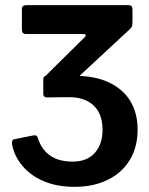

<svg xmlns="http://www.w3.org/2000/svg" viewBox="-20 -550 580 745"><path d="M270 175Q201 175 149.5 153Q98 131 66.5 93Q35 55 27 11Q24 -8 36 -10L107 -24Q122 -28 126 -17Q140 29 173.5 53Q207 77 262 77Q318 77 348 43Q378 9 378 -47Q378 -87 362.5 -115.5Q347 -144 316.5 -159Q286 -174 243 -173L163 -172Q148 -172 148 -186V-243Q148 -256 163 -256H268Q350 -256 405 -229Q460 -202 487 -155.5Q514 -109 514 -48Q514 21 483.5 71Q453 121 397.5 148Q342 175 270 175ZM221 -193 151 -250 309 -406Q319 -418 302 -418H80Q65 -418 65 -435V-515Q65 -530 82 -530H479Q494 -530 494 -513V-466Q494 -458 493 -451Q492 -444 483 -436Z"/></svg>

Font: Libre Franklin
Style: Bold
Weight: 700
Designer: Pablo Impallari, Rodrigo Fuenzalida, Nhung Nguyen
Foundry: Impallari Type
Version: Version 3.000